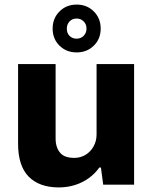

<svg xmlns="http://www.w3.org/2000/svg" viewBox="-20 -807 669 839"><path d="M237 12Q152 12 105.5 -35Q59 -82 59 -179V-527H223V-202Q223 -181 228.5 -165Q234 -149 244 -138Q254 -127 269.5 -122Q285 -117 303 -117Q332 -117 354 -130.5Q376 -144 389 -167.5Q402 -191 402 -219V-527H566V0H431L421 -75H414Q396 -49 368.5 -29Q341 -9 307.5 1.5Q274 12 237 12ZM315 -578Q270 -578 240 -607.5Q210 -637 210 -682Q210 -727 240 -757Q270 -787 315 -787Q360 -787 390 -757Q420 -727 420 -682Q420 -637 390 -607.5Q360 -578 315 -578ZM315 -638Q333 -638 345.5 -650.5Q358 -663 358 -682Q358 -701 345.5 -713.5Q333 -726 315 -726Q296 -726 284 -713.5Q272 -701 272 -681Q272 -662 284 -650Q296 -638 315 -638Z"/></svg>

Font: Archivo SemiBold ExtraBold
Style: Regular
Weight: 800
Version: Version 2.001